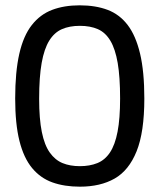

<svg xmlns="http://www.w3.org/2000/svg" viewBox="-20 -691 599 721"><path d="M280 10Q222 10 177 -6Q132 -22 100.5 -60Q69 -98 53 -162Q37 -226 37 -321Q37 -421 52.5 -489Q68 -557 99.5 -597Q131 -637 176 -654Q221 -671 279 -671Q339 -671 384 -654Q429 -637 459.5 -597Q490 -557 506 -489.5Q522 -422 522 -321Q522 -195 493 -123Q464 -51 410.5 -20.5Q357 10 280 10ZM280 -67Q317 -67 345.5 -78.5Q374 -90 393 -118.5Q412 -147 421.5 -196.5Q431 -246 431 -321Q431 -402 422 -454.5Q413 -507 394.5 -538Q376 -569 347.5 -581.5Q319 -594 280 -594Q241 -594 212.5 -581.5Q184 -569 165 -538.5Q146 -508 136.5 -455Q127 -402 127 -320Q127 -245 137 -195.5Q147 -146 167 -118Q187 -90 215 -78.5Q243 -67 280 -67Z"/></svg>

Font: Cairo Play Medium
Style: Regular
Weight: 500
Version: Version 3.119